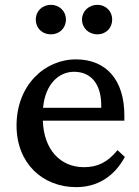

<svg xmlns="http://www.w3.org/2000/svg" viewBox="-20 -760 572 789"><path d="M293 9C378 9 448 -32 493 -115L463 -143C422 -93 381 -73 325 -73C228 -73 160 -145 156 -264H491V-286C491 -430 418 -515 294 -516C165 -517 48 -411 48 -244C48 -89 155 9 293 9ZM127 -680C127 -645 152 -619 190 -619C225 -619 251 -645 251 -680C251 -713 225 -740 190 -740C152 -740 127 -713 127 -680ZM157 -317C166 -416 223 -465 284 -465C354 -465 396 -415 396 -327V-317ZM317 -680C317 -645 344 -619 380 -619C416 -619 441 -645 441 -680C441 -713 416 -740 380 -740C344 -740 317 -713 317 -680Z"/></svg>

Font: TPK Tissa Web Medium
Style: Regular
Weight: 500
Designer: Jacques Le Bailly, Suppakit Chalermlarp | Katatrad Co.,Ltd.
Foundry: Jacques Le Bailly, Cadson Demak Co.,Ltd.
Version: Version 5.000;Glyphs 3.1.2 (3151)